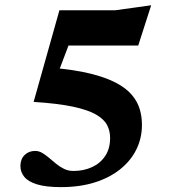

<svg xmlns="http://www.w3.org/2000/svg" viewBox="-20 -716 674 748"><path d="M218 13Q159 13 124.2 2.2Q89.5 -8.5 74.5 -27.2Q59.5 -46 59.5 -69Q59.5 -96 75.8 -112Q92 -128 117 -128Q131.5 -128 145 -120Q158.5 -112 171.8 -100.5Q185 -89 199.5 -77.2Q214 -65.5 230.2 -57.8Q246.5 -50 266 -50Q306 -50 338.2 -64.8Q370.5 -79.5 389.8 -108.2Q409 -137 409 -179Q409 -206 397.2 -228.8Q385.5 -251.5 354 -269.8Q322.5 -288 263.8 -300.5Q205 -313 111 -319L211.5 -676H429L569 -695.5L518.5 -538.5H219.5L275 -613L197 -407L181.5 -452Q269.5 -444.5 330.8 -429.5Q392 -414.5 431.8 -393.5Q471.5 -372.5 493.5 -346.5Q515.5 -320.5 524.2 -291.2Q533 -262 533 -229.5Q533 -177.5 511 -133.2Q489 -89 447.5 -56Q406 -23 348 -5Q290 13 218 13Z"/></svg>

Font: Newsreader 16pt 16pt
Style: Bold
Weight: 700
Version: Version 1.003